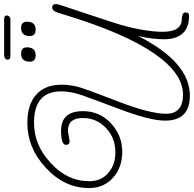

<svg xmlns="http://www.w3.org/2000/svg" viewBox="-65 -906 960 951"><g transform="rotate(-90 415.5 -430.0)"><path d="M418 30Q294 30 294 -93Q294 -170 355 -329Q381 -398 396 -438.5Q411 -479 418.5 -500.5Q426 -522 429 -534Q434 -554 436.5 -573Q439 -592 439 -608Q439 -742 283 -742Q173 -742 85 -660Q-6 -578 -6 -468Q-6 -409 35 -374Q76 -339 137 -339Q208 -339 257 -385Q307 -432 307 -500Q307 -574 245 -574Q236 -574 217.5 -570Q199 -566 190 -566Q174 -566 174 -584Q174 -608 245 -608Q341 -608 341 -499Q341 -418 281 -361Q220 -305 140 -305Q64 -305 14 -348Q-40 -395 -40 -469Q-40 -592 61 -684Q158 -775 283 -775Q378 -775 427 -727Q472 -684 472 -605Q472 -566 462 -527Q459 -514 451 -491.5Q443 -469 428.5 -429.5Q414 -390 388 -323Q328 -167 328 -88Q328 -4 423 -4Q529 -4 628.5 -149.5Q728 -295 817 -586L829 -625Q838 -652 855 -652Q871 -652 871 -635Q871 -631 870.5 -626.5Q870 -622 868 -616L784 -362Q758 -283 746 -218Q734 -153 734 -105Q734 -10 797 -10Q830 -9 830 9Q830 26 814 26Q697 26 697 -100Q697 -126 701 -157.5Q705 -189 713 -226Q583 30 418 30ZM745 -734Q713 -734 713 -763Q713 -806 753 -806Q784 -806 784 -777Q784 -734 745 -734ZM618 -734Q586 -734 586 -763Q586 -806 626 -806Q657 -806 657 -777Q657 -734 618 -734ZM614 -859Q596 -859 596 -872Q596 -883 604.5 -886.5Q613 -890 619 -890H797Q815 -890 815 -877Q815 -871 810 -865Q805 -859 795 -859Z"/></g></svg>

Font: Send Flowers
Style: Regular
Weight: 400
Designer: Robert E. Leuschke
Foundry: Robert E. Leuschke
Version: Version 1.010; ttfautohint (v1.8.4.7-5d5b)